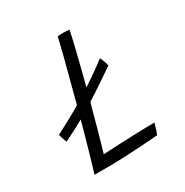

<svg xmlns="http://www.w3.org/2000/svg" viewBox="-151 -772 863 894"><g transform="rotate(-30 280.0 -325.0)"><path d="M68.5 -201.5Q67 -205.5 63.8 -214.8Q60.5 -224 57.5 -233.2Q54.5 -242.5 54 -246.5Q95 -267.5 133.2 -288.5Q171.5 -309.5 207 -331Q242.5 -352.5 275.5 -374Q308.5 -395.5 339 -417Q369.5 -438.5 397.5 -460Q400.5 -454.5 404.5 -444.8Q408.5 -435 411.5 -425.8Q414.5 -416.5 414.5 -411Q347 -364.5 289 -326.5Q231 -288.5 177.5 -258Q124 -227.5 68.5 -201.5ZM104.5 -3Q113 -30.5 127.2 -78.8Q141.5 -127 158.2 -187.5Q175 -248 192.5 -312.5Q209.5 -377.5 226.2 -440.8Q243 -504 256.8 -557.5Q270.5 -611 278.5 -646.5Q283 -647 291.5 -647.8Q300 -648.5 308 -648.5Q317 -648.5 327.8 -647.5Q338.5 -646.5 341.5 -646Q333 -604 319.2 -547.8Q305.5 -491.5 289.5 -429.2Q273.5 -367 257 -305.2Q240.5 -243.5 225.5 -190.5Q213.5 -147.5 204.2 -114.5Q195 -81.5 189.5 -64Q221.5 -66 269.2 -68Q317 -70 369.5 -72Q422 -74 467.5 -74Q465.5 -66.5 462.5 -56Q459.5 -45.5 456 -35Q452.5 -24.5 449 -16.5Q394.5 -12 349 -9.2Q303.5 -6.5 263.5 -5Q222.5 -3 183.8 -2.8Q145 -2.5 104.5 -3Z"/></g></svg>

Font: Grandstander Thin ExtraLight
Style: Italic
Weight: 250
Italic angle: -15°
Version: Version 1.200